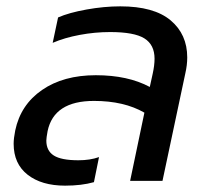

<svg xmlns="http://www.w3.org/2000/svg" viewBox="-20 -570 647 605"><path d="M23 -117Q23 -134 28 -159Q45 -240 112.5 -286.5Q180 -333 282 -333Q383 -333 452 -296L461 -337Q467 -364 467 -385Q467 -429 435 -449Q403 -469 327 -469Q279 -469 231 -460Q183 -451 146 -435L163 -515Q197 -530 252.5 -540Q308 -550 359 -550Q465 -550 517.5 -506Q570 -462 570 -389Q570 -365 564 -339L492 0H390L435 -215Q371 -252 276 -252Q150 -252 130 -157Q126 -135 126 -127Q126 -95 149.5 -80Q173 -65 227 -65Q264 -65 292 -75L276 4Q237 15 185 15Q111 15 67 -19.5Q23 -54 23 -117Z"/></svg>

Font: Prompt
Style: Italic
Weight: 400
Italic angle: -12°
Designer: Katatrad Team
Foundry: CadsonDemak
Version: Version 1.001